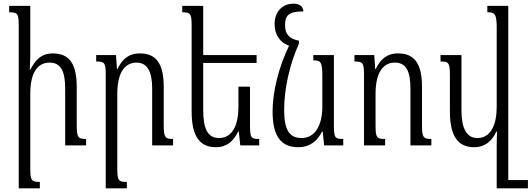

<svg xmlns="http://www.w3.org/2000/svg" viewBox="-20 -792 2896 1046"><path d="M449 -35C406 -35 398 -42 398 -110V-318C398 -444 358 -501 268 -501C202 -501 170 -461 146 -413H142C143 -439 145 -465 145 -491V-760H30V-725C76 -725 82 -718 82 -653V234H197V199C153 199 145 194 145 126V-282C145 -402 189 -451 250 -451C313 -451 335 -401 335 -310V0H449Z M923 -35C880 -35 872 -42 872 -110V-318C872 -444 832 -501 742 -501C676 -501 644 -465 620 -416H617L612 -492H504V-457C550 -457 556 -450 556 -385V234H671V199C627 199 619 194 619 126V-281C619 -401 663 -451 724 -451C787 -451 809 -393 809 -310V0H923Z M1342 -320H1279V-210C1279 -113 1247 -40 1174 -40C1113 -40 1087 -87 1087 -193V-449H1378V-492H1087V-760H973V-725C1017 -725 1024 -719 1024 -652V-185C1024 -47 1070 10 1156 10C1216 10 1253 -24 1277 -75H1281L1289 0H1392V-35C1348 -35 1342 -40 1342 -111Z M1605 10C1667 10 1710 -24 1734 -75H1738L1746 0H1850V-35C1805 -35 1799 -40 1799 -111V-492H1687V-463C1726 -463 1736 -457 1736 -380V-210C1736 -112 1698 -40 1623 -40C1556 -40 1528 -85 1528 -193C1528 -306 1557 -440 1609 -555V-570C1555 -581 1533 -606 1533 -656C1533 -706 1551 -730 1633 -730C1631 -754 1616 -772 1579 -772C1517 -772 1476 -727 1476 -661C1476 -601 1507 -559 1555 -543C1499 -429 1465 -293 1465 -185C1465 -47 1513 10 1605 10Z M2330 -35C2287 -35 2279 -42 2279 -110V-318C2279 -444 2239 -501 2149 -501C2083 -501 2051 -465 2027 -416H2024L2019 -492H1911V-457C1957 -457 1963 -450 1963 -385V0H2078V-35C2034 -35 2026 -40 2026 -108V-281C2026 -401 2070 -451 2131 -451C2194 -451 2216 -401 2216 -310V0H2330Z M2563 10C2623 10 2660 -24 2684 -75H2688C2687 -50 2686 -25 2686 0V234H2856V189H2749V-760H2635V-725C2674 -725 2686 -719 2686 -642V-210C2686 -113 2654 -40 2581 -40C2520 -40 2494 -95 2494 -193V-492H2380V-457C2424 -457 2431 -451 2431 -384V-185C2431 -47 2477 10 2563 10Z"/></svg>

Font: Noto Serif Armenian ExtraCondensed
Style: Regular
Weight: 400
Width: 2
Designer: Monotype Design Team
Foundry: Monotype Imaging Inc.
Version: Version 2.008